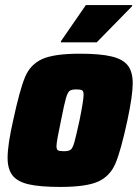

<svg xmlns="http://www.w3.org/2000/svg" viewBox="-20 -730 547 758"><path d="M10 -107Q10 -158 32 -255Q58 -376 79 -426Q100 -476 147 -497Q194 -518 295 -518Q376 -518 421 -507Q466 -496 485 -471Q504 -446 504 -401Q504 -354 483 -255Q457 -134 435.5 -84Q414 -34 367 -13Q320 8 218 8Q137 8 92.5 -2.5Q48 -13 29 -38Q10 -63 10 -107ZM294 -255Q310 -334 310 -356Q310 -370 304 -373.5Q298 -377 281 -377Q262 -377 254.5 -371Q247 -365 240.5 -343Q234 -321 221 -255Q203 -171 203 -153Q203 -140 209 -136.5Q215 -133 232 -133Q251 -133 259 -139Q267 -145 273.5 -168Q280 -191 294 -255ZM220 -563 221 -568 319 -710H502L501 -705L362 -563Z"/></svg>

Font: Saira Semi Condensed Black
Style: Italic
Weight: 900
Width: 4
Italic angle: -12°
Designer: Hector Gatti with collaboration of the Omnibus-Type team
Foundry: Omnibus-Type
Version: Version 1.001; ttfautohint (v1.8)